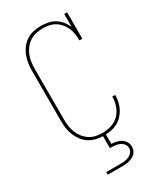

<svg xmlns="http://www.w3.org/2000/svg" viewBox="-235 -831 969 1139"><g transform="rotate(-30 250.0 -261.5)"><path d="M247 8Q222 8 196.5 2.5Q171 -3 149.5 -16.5Q128 -30 112 -50.5Q96 -71 86 -95Q76 -119 72.5 -144Q69 -169 69 -195V-540Q69 -566 73 -591.5Q77 -617 86.5 -640.5Q96 -664 112 -684.5Q128 -705 149.5 -718.5Q171 -732 196.5 -737.5Q222 -743 248 -743Q272 -743 296.5 -738Q321 -733 342 -720Q363 -707 378.5 -687.5Q394 -668 403 -645V-735H423V-554H403Q403 -576 400 -597.5Q397 -619 388.5 -639Q380 -659 366 -676Q352 -693 333.5 -704.5Q315 -716 293.5 -720.5Q272 -725 250 -725Q227 -725 204 -720Q181 -715 161.5 -702.5Q142 -690 127.5 -671.5Q113 -653 104 -631Q95 -609 92 -586Q89 -563 89 -540V-195Q89 -172 92 -149Q95 -126 103.5 -104.5Q112 -83 126 -64.5Q140 -46 159.5 -33Q179 -20 201.5 -15Q224 -10 247 -10Q279 -10 309.5 -19.5Q340 -29 362 -51.5Q384 -74 394.5 -104.5Q405 -135 405 -166Q405 -166 405 -166.5Q405 -167 405 -168H425Q425 -167 425 -166.5Q425 -166 425 -166Q425 -142 419.5 -119Q414 -96 403 -75.5Q392 -55 375.5 -38Q359 -21 338 -10.5Q317 0 294 4Q271 8 247 8ZM150 220V202H250Q265 202 279.5 200Q294 198 307.5 191.5Q321 185 330 173Q339 161 339 146Q339 131 330 119Q321 107 307.5 100.5Q294 94 279.5 92Q265 90 250 90H240V0H260V72Q277 73 294 76.5Q311 80 325.5 89Q340 98 349 113.5Q358 129 358 146Q358 158 354 170Q350 182 341.5 191Q333 200 321.5 205.5Q310 211 298.5 214.5Q287 218 274.5 219Q262 220 250 220Z"/></g></svg>

Font: Iosevka Slab Thin
Style: Regular
Weight: 100
Monospace: yes
Designer: Belleve Invis
Foundry: Belleve Invis
Version: Version 11.1.0; ttfautohint (v1.8.3)